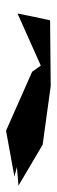

<svg xmlns="http://www.w3.org/2000/svg" viewBox="198 -228 184 619"><g transform="rotate(90 289.5 81.0)"><path d="M519 118 579 113 447 35 258 9 46 11C38 46 31 81 24 116L192 41L212 69L402 153L550 126Z"/></g></svg>

Font: Asimov Silicon
Style: Regular
Weight: 400
Designer: Google
Version: Version 2.000980; 2014